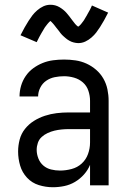

<svg xmlns="http://www.w3.org/2000/svg" viewBox="-20 -778 540 806"><path d="M202 8Q172 8 143 -1Q114 -10 93.5 -32Q73 -54 64.5 -83Q56 -112 56 -142Q56 -167 62.5 -192Q69 -217 85 -237Q101 -257 122.5 -270.5Q144 -284 168.5 -292Q193 -300 218 -303Q243 -306 269 -306H358V-355Q358 -376 351 -397Q344 -418 328 -432Q312 -446 291 -452Q270 -458 249 -458Q229 -458 209.5 -454Q190 -450 174 -439Q158 -428 149 -410Q140 -392 140 -373H62Q62 -396 68.5 -418Q75 -440 88 -459Q101 -478 119.5 -491.5Q138 -505 159 -513.5Q180 -522 203 -525Q226 -528 249 -528Q273 -528 297 -524.5Q321 -521 343 -511Q365 -501 383.5 -485Q402 -469 414 -448Q426 -427 431 -403Q436 -379 436 -355V0H358V-86Q349 -64 332.5 -45.5Q316 -27 295 -14.5Q274 -2 250 3Q226 8 202 8ZM232 -62Q256 -62 280.5 -68.5Q305 -75 323 -91.5Q341 -108 349.5 -131.5Q358 -155 358 -180V-236H269Q254 -236 238.5 -234.5Q223 -233 208.5 -229.5Q194 -226 180 -219.5Q166 -213 155 -203Q144 -193 139 -178.5Q134 -164 134 -149Q134 -131 141 -113Q148 -95 162 -83Q176 -71 194.5 -66.5Q213 -62 232 -62ZM308 -597Q303 -597 298 -598Q293 -599 288.5 -600Q284 -601 279.5 -603Q275 -605 270.5 -607.5Q266 -610 262.5 -612.5Q259 -615 255.5 -618Q252 -621 248 -624.5Q244 -628 240.5 -631.5Q237 -635 234 -639Q231 -643 228.5 -646.5Q226 -650 223 -653.5Q220 -657 216.5 -661.5Q213 -666 210 -670Q207 -674 204 -677.5Q201 -681 197.5 -684.5Q194 -688 192 -690Q189 -688 187 -686Q185 -684 181.5 -680Q178 -676 177 -674.5Q176 -673 174 -670.5Q172 -668 170.5 -666Q169 -664 167 -661Q165 -658 163.5 -655Q162 -652 160 -649Q158 -646 156 -642.5Q154 -639 152 -635.5Q150 -632 147.5 -627.5Q145 -623 143 -619Q141 -615 138.5 -610Q136 -605 134 -601L66 -630Q75 -648 83.5 -663Q92 -678 100 -690.5Q108 -703 116 -713.5Q124 -724 136 -734.5Q148 -745 162 -751.5Q176 -758 192 -758Q202 -758 211.5 -755.5Q221 -753 229.5 -748Q238 -743 245.5 -737Q253 -731 259.5 -723.5Q266 -716 271 -709.5Q276 -703 283 -693.5Q290 -684 295.5 -677.5Q301 -671 308 -666Q311 -668 313 -669.5Q315 -671 318.5 -675Q322 -679 323 -680.5Q324 -682 326 -684.5Q328 -687 329.5 -689Q331 -691 333 -694Q335 -697 336.5 -700Q338 -703 340 -706Q342 -709 344 -712.5Q346 -716 348 -720Q350 -724 352.5 -728Q355 -732 357 -736Q359 -740 361.5 -745Q364 -750 366 -755L434 -725Q425 -707 416.5 -692Q408 -677 400 -664.5Q392 -652 384 -641.5Q376 -631 364 -620.5Q352 -610 338 -603.5Q324 -597 308 -597Z"/></svg>

Font: Iosevka Web
Style: Regular
Weight: 400
Monospace: yes
Designer: Belleve Invis
Foundry: Belleve Invis
Version: Version 28.0.3; ttfautohint (v1.8.3)